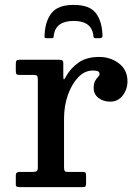

<svg xmlns="http://www.w3.org/2000/svg" viewBox="-20 -764 562 784"><path d="M134.5 -438.5Q134.5 -450.5 131.5 -454.2Q128.5 -458 117 -458H60Q49 -458 46.8 -461.8Q44.5 -465.5 44.5 -476.5V-502Q44.5 -513 47.5 -516.5Q50.5 -520 61 -520H221Q230 -520 234.2 -517.5Q238.5 -515 238.5 -505.5V-455Q238.5 -441.5 240.5 -440Q242.5 -438.5 249 -451Q268 -485.5 300.8 -508.5Q333.5 -531.5 385 -531.5Q431 -531.5 465.8 -505Q500.5 -478.5 500.5 -432Q500.5 -399.5 481.2 -374.2Q462 -349 430.5 -349Q401.5 -349 382 -364.2Q362.5 -379.5 362.5 -404.5Q362.5 -423.5 368.5 -433.8Q374.5 -444 380.5 -450Q386.5 -456 386.5 -462Q386.5 -469 380.8 -472.5Q375 -476 358.5 -476Q326 -476 299.5 -448.5Q273 -421 257.2 -376.2Q241.5 -331.5 241.5 -280V-82Q241.5 -70.5 244 -66.2Q246.5 -62 258 -62H318.5Q327.5 -62 329.5 -58.2Q331.5 -54.5 331.5 -45V-16Q331.5 -7 329.2 -3.5Q327 0 318 0H60Q52.5 0 48.5 -1.8Q44.5 -3.5 44.5 -11V-48Q44.5 -62 59.5 -62H114Q125 -62 129.8 -65.2Q134.5 -68.5 134.5 -79.5ZM281 -744Q347 -744 372.2 -709.5Q397.5 -675 398.5 -617.5Q398.5 -608 387 -608H370.5Q362 -608 361.5 -616Q356 -678.5 281 -678.5Q209 -678.5 200 -622.5Q198.5 -615.5 198.5 -611.8Q198.5 -608 189.5 -608H172Q164 -608 162.8 -610.2Q161.5 -612.5 162 -620Q164 -676 190 -710Q216 -744 281 -744Z"/></svg>

Font: Besley* Medium
Style: Regular
Weight: 500
Designer: Owen Earl
Foundry: indestructible type*
Version: Version 3.000; ttfautohint (v1.8.3)